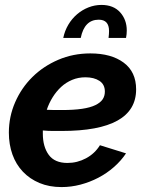

<svg xmlns="http://www.w3.org/2000/svg" viewBox="-20 -750 591 780"><path d="M237 -596Q243 -625 257.5 -649.5Q272 -674 293 -692Q314 -710 339.5 -720Q365 -730 392 -730Q441 -730 468 -700Q495 -670 495 -626Q495 -611 492 -596H421Q422 -604 422.5 -611Q423 -618 423 -624Q423 -670 381 -670Q323 -670 308 -596ZM230 10Q180 10 140.5 -6.5Q101 -23 73 -52.5Q45 -82 30.5 -122.5Q16 -163 16 -211Q16 -276 41.5 -334.5Q67 -393 111.5 -437Q156 -481 216.5 -507Q277 -533 347 -533Q432 -533 482.5 -495.5Q533 -458 533 -387Q533 -218 231 -218Q213 -218 194 -218Q175 -218 154 -220V-207Q154 -154 178 -121Q202 -88 254 -88Q294 -88 329.5 -107Q365 -126 386 -160L492 -127Q472 -97 443 -71.5Q414 -46 379.5 -28Q345 -10 307 0Q269 10 230 10ZM327 -436Q298 -436 273 -425.5Q248 -415 228.5 -397Q209 -379 194 -355Q179 -331 170 -304Q186 -303 201 -303Q216 -303 232 -303Q280 -303 313.5 -308Q347 -313 367.5 -323Q388 -333 397 -346.5Q406 -360 406 -378Q406 -407 384 -421.5Q362 -436 327 -436Z"/></svg>

Font: PTCRaleway
Style: Bold Italic
Weight: 700
Italic angle: -12°
Designer: Matt McInerney, Pablo Impallari, Rodrigo Fuenzalida
Foundry: Matt McInerney, Pablo Impallari, Rodrigo Fuenzalida
Version: Version 3.000g; ttfautohint (v1.5) -l 8 -r 28 -G 28 -x 14 -D